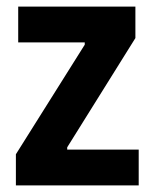

<svg xmlns="http://www.w3.org/2000/svg" viewBox="-20 -560 466 580"><path d="M28 -94 236 -425V-432H35V-540H389V-445L183 -115V-108H399V0H28Z"/></svg>

Font: Encode Sans Compressed
Style: Bold
Weight: 700
Designer: Pablo Impallari, Andres Torresi
Foundry: Pablo Impallari, Andres Torresi
Version: Version 1.000; ttfautohint (v1.00) -l 8 -r 50 -G 200 -x 14 -